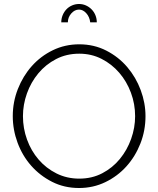

<svg xmlns="http://www.w3.org/2000/svg" viewBox="-20 -937 793 962"><path d="M376 -889Q354 -889 337 -869.5Q320 -850 320 -825H287Q287 -844 294 -861Q301 -878 313 -890.5Q325 -903 341.5 -910Q358 -917 376 -917Q394 -917 410 -910Q426 -903 438.5 -890.5Q451 -878 458 -861Q465 -844 465 -825H432Q429 -852 412.5 -870.5Q396 -889 376 -889ZM376 5Q302 5 241 -26Q180 -57 136 -107Q92 -157 68 -222Q44 -287 44 -355Q44 -426 69.5 -491Q95 -556 139.5 -606Q184 -656 245 -685.5Q306 -715 377 -715Q451 -715 512.5 -683.5Q574 -652 617.5 -601Q661 -550 685 -485.5Q709 -421 709 -355Q709 -283 683.5 -218Q658 -153 613.5 -103.5Q569 -54 508 -24.5Q447 5 376 5ZM95 -355Q95 -294 115.5 -237.5Q136 -181 173.5 -137.5Q211 -94 263 -68Q315 -42 377 -42Q441 -42 492.5 -69Q544 -96 580.5 -140.5Q617 -185 637 -241Q657 -297 657 -355Q657 -416 636 -472.5Q615 -529 577.5 -572.5Q540 -616 489 -642Q438 -668 377 -668Q313 -668 261 -641Q209 -614 172 -569.5Q135 -525 115 -469Q95 -413 95 -355Z"/></svg>

Font: Oxford Sans
Style: Regular
Weight: 300
Designer: Matt McInerney, Pablo Impallari, Rodrigo Fuenzalida
Foundry: Matt McInerney, Pablo Impallari, Rodrigo Fuenzalida
Version: Version 3.000g; ttfautohint (v1.5) -l 8 -r 28 -G 28 -x 14 -D